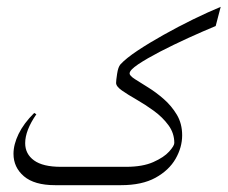

<svg xmlns="http://www.w3.org/2000/svg" viewBox="-20 -542 666 562"><path d="M293 0H141.1Q80.6 0 50 -26.1Q19.5 -52.2 19.5 -91.8Q19.5 -119.1 34.4 -149.9Q49.3 -180.7 80.1 -211.4L86.4 -207.5Q53.7 -160.2 53.7 -123Q53.7 -91.3 79.6 -72.5Q105.5 -53.7 158.2 -53.7H293Q301.8 -53.7 304.4 -44.4Q307.1 -35.2 307.1 -26.9Q307.1 -19 304.9 -9.5Q302.7 0 293 0ZM626 -522 611.3 -465.8Q574.7 -450.7 531.2 -430.9Q487.8 -411.1 448.7 -390.9Q409.7 -370.6 384.5 -353.8Q359.4 -336.9 359.4 -327.1Q359.4 -320.3 375 -310.3Q390.6 -300.3 413.6 -286.1Q436.5 -272 459.2 -252.2Q481.9 -232.4 497.6 -206.3Q513.2 -180.2 513.2 -146Q513.2 -110.8 493.9 -77.1Q474.6 -43.5 435.1 -21.7Q395.5 0 334.5 0H290.5Q283.7 0 279.8 -4.9Q275.9 -9.8 275.9 -26.9Q275.9 -43.9 279.8 -48.8Q283.7 -53.7 290.5 -53.7H349.1Q397.5 -53.7 428.7 -67.6Q460 -81.5 475.1 -98.4Q490.2 -115.2 490.2 -123.5Q490.2 -152.3 473.1 -175.5Q456.1 -198.7 430.7 -217.3Q405.3 -235.8 379.6 -250.5Q354 -265.1 336.9 -277.1Q319.8 -289.1 319.8 -299.3Q319.8 -306.2 322.8 -325.9Q325.7 -345.7 332.5 -353.5Q348.6 -371.1 382.3 -393.6Q416 -416 458.7 -439.9Q501.5 -463.9 545.4 -485.4Q589.4 -506.8 626 -522Z"/></svg>

Font: Lateef ExtraLight
Style: Regular
Weight: 200
Designer: SIL International
Foundry: SIL International
Version: Version 4.200